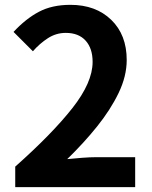

<svg xmlns="http://www.w3.org/2000/svg" viewBox="-20 -774 629 794"><path d="M43 0V-85Q195 -220 279 -326.5Q363 -433 363 -518Q363 -574 334 -606Q305 -638 252 -638Q212 -638 178 -616Q144 -594 116 -562L36 -642Q86 -696 140.5 -725Q195 -754 271 -754Q376 -754 440 -692Q504 -630 504 -526Q504 -459 470.5 -389.5Q437 -320 381.5 -251Q326 -182 258 -116Q287 -119 320 -121.5Q353 -124 378 -124H539V0Z"/></svg>

Font: Source Han Sans CN Bold
Style: Bold
Weight: 700
Designer: Ryoko NISHIZUKA 西塚涼子 (kana & ideographs); Paul D. Hunt (Latin, Greek & Cyrillic); Wenlong ZHANG 张文龙 (bopomofo); Sandoll 
Foundry: Adobe Systems Incorporated
Version: Version 1.00;May 30, 2023;FontCreator 11.5.0.2422 32-bit